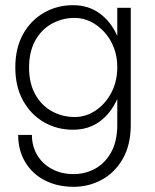

<svg xmlns="http://www.w3.org/2000/svg" viewBox="-20 -490 598 740"><path d="M50 30Q50 89 77 134.5Q104 180 152.5 205Q201 230 264 230Q322 230 372 203Q422 176 453 122.5Q484 69 484 -10V-460H432V-10Q432 56 407.5 98.5Q383 141 345 161Q307 181 264 181Q216 181 179.5 161Q143 141 123 107Q103 73 103 30ZM39 -230Q39 -156 69 -102Q99 -48 149.5 -19Q200 10 261 10Q321 10 364 -21.5Q407 -53 431.5 -107.5Q456 -162 456 -230Q456 -299 431.5 -353Q407 -407 364 -438.5Q321 -470 261 -470Q200 -470 149.5 -441Q99 -412 69 -358.5Q39 -305 39 -230ZM92 -230Q92 -290 115.5 -333Q139 -376 179.5 -398.5Q220 -421 268 -421Q300 -421 329.5 -406.5Q359 -392 382.5 -366Q406 -340 419 -306Q432 -272 432 -232Q432 -176 409 -132.5Q386 -89 348.5 -64Q311 -39 268 -39Q220 -39 179.5 -61.5Q139 -84 115.5 -127Q92 -170 92 -230Z"/></svg>

Font: Jost Light
Style: Regular
Weight: 300
Version: Version 3.710